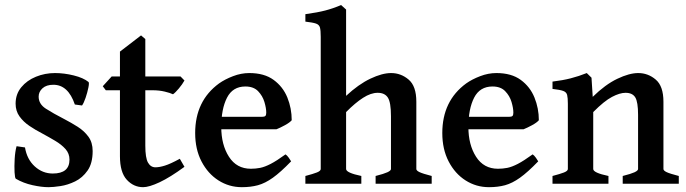

<svg xmlns="http://www.w3.org/2000/svg" viewBox="-20 -736 2749 769"><path d="M351.1 -130.9Q351.1 -82 330.8 -53Q310.5 -23.9 281 -9.5Q251.5 4.9 222.2 9.3Q192.9 13.7 174.3 13.7Q146.5 13.7 110.1 5.6Q73.7 -2.4 43.5 -20Q39.6 -22.5 38.3 -46.1Q37.1 -69.8 38.8 -99.6Q40.5 -129.4 46.4 -150.4L80.1 -145.5Q87.9 -98.1 119.1 -69.6Q150.4 -41 191.4 -41Q258.3 -41 258.3 -96.7Q258.3 -121.1 242.2 -139.2Q226.1 -157.2 200.9 -172.1Q175.8 -187 147.9 -202.1Q122.1 -215.3 97.9 -231.7Q73.7 -248 58.1 -269.8Q42.5 -291.5 42.5 -320.8Q42.5 -358.9 65.2 -386.5Q87.9 -414.1 124 -428.7Q160.2 -443.4 200.2 -443.4Q237.3 -443.4 275.6 -433.8Q314 -424.3 334.5 -407.7Q337.9 -404.8 334 -385.3Q330.1 -365.7 322.8 -344.2Q315.4 -322.8 308.6 -313.5L279.8 -317.4Q252.9 -396.5 193.8 -396.5Q165.5 -396.5 150.1 -382.3Q134.8 -368.2 134.8 -349.1Q134.8 -319.3 163.6 -300.8Q192.4 -282.2 238.8 -258.3Q265.1 -244.6 291 -228.3Q316.9 -211.9 334 -188.7Q351.1 -165.5 351.1 -130.9Z M718.8 -67.9Q661.6 -25.9 619.4 -6.1Q577.1 13.7 553.2 13.7Q515.1 13.7 487.8 -16.1Q460.4 -45.9 460.4 -110.4V-374.5H403.8L391.6 -390.6L427.2 -429.7H460.4V-529.3L544.9 -594.2L562 -579.6V-429.7H703.1L718.8 -413.6Q710.4 -398.4 696.3 -381.6Q682.1 -364.7 672.9 -358.4Q662.1 -363.8 639.9 -369.1Q617.7 -374.5 590.8 -374.5H562V-152.8Q562 -103.5 572.8 -84.7Q583.5 -65.9 602.5 -65.9Q618.7 -65.9 640.6 -72.8Q662.6 -79.6 700.2 -100.1Z M1148.4 -254.4Q1140.6 -245.1 1121.3 -234.6Q1102.1 -224.1 1087.4 -218.3H814L814.5 -268.1H1028.8Q1039.1 -268.1 1042.7 -271.5Q1046.4 -274.9 1046.4 -284.7Q1046.4 -302.7 1039.1 -327.4Q1031.7 -352.1 1013.7 -370.8Q995.6 -389.6 962.9 -389.6Q912.1 -389.6 889.2 -344.7Q866.2 -299.8 866.2 -227.1Q866.2 -156.2 897 -108.2Q927.7 -60.1 984.9 -60.1Q1003.9 -60.1 1022.2 -63.7Q1040.5 -67.4 1064.2 -79.6Q1087.9 -91.8 1123.5 -117.7Q1129.4 -114.3 1136.7 -104Q1144 -93.8 1146 -89.8Q1104 -46.4 1073 -24.2Q1042 -2 1012.9 5.9Q983.9 13.7 948.7 13.7Q897.5 13.7 855 -13.4Q812.5 -40.5 787.1 -89.4Q761.7 -138.2 761.7 -203.1Q761.7 -332 857.4 -401.9Q880.9 -418.5 913.3 -430.9Q945.8 -443.4 978.5 -443.4Q1038.6 -443.4 1075.9 -416Q1113.3 -388.7 1130.9 -345.5Q1148.4 -302.2 1148.4 -254.4Z M1484.4 0V-31.2Q1517.6 -39.6 1531.7 -46.1Q1545.9 -52.7 1545.9 -59.1V-270.5Q1545.9 -326.2 1533.4 -345.2Q1521 -364.3 1492.7 -364.3Q1465.3 -364.3 1434.1 -344.2Q1402.8 -324.2 1366.2 -287.1V-59.1Q1366.2 -43.9 1427.2 -31.2V0H1203.1V-31.2Q1233.4 -39.1 1249 -45.2Q1264.6 -51.3 1264.6 -59.1V-588.4Q1264.6 -614.3 1261.5 -625.7Q1258.3 -637.2 1245.6 -641.6Q1232.9 -646 1203.1 -649.4V-679.2Q1252.4 -686 1283.2 -694.1Q1314 -702.1 1346.2 -715.8L1366.2 -697.8V-352.1Q1416 -398.4 1463.4 -420.9Q1510.7 -443.4 1546.4 -443.4Q1585.9 -443.4 1616.7 -417.2Q1647.5 -391.1 1647.5 -328.6V-59.1Q1647.5 -52.7 1660.2 -46.6Q1672.9 -40.5 1709 -31.2V0Z M2138.2 -254.4Q2130.4 -245.1 2111.1 -234.6Q2091.8 -224.1 2077.1 -218.3H1803.7L1804.2 -268.1H2018.6Q2028.8 -268.1 2032.5 -271.5Q2036.1 -274.9 2036.1 -284.7Q2036.1 -302.7 2028.8 -327.4Q2021.5 -352.1 2003.4 -370.8Q1985.4 -389.6 1952.6 -389.6Q1901.9 -389.6 1878.9 -344.7Q1856 -299.8 1856 -227.1Q1856 -156.2 1886.7 -108.2Q1917.5 -60.1 1974.6 -60.1Q1993.7 -60.1 2012 -63.7Q2030.3 -67.4 2054 -79.6Q2077.6 -91.8 2113.3 -117.7Q2119.1 -114.3 2126.5 -104Q2133.8 -93.8 2135.7 -89.8Q2093.8 -46.4 2062.7 -24.2Q2031.7 -2 2002.7 5.9Q1973.6 13.7 1938.5 13.7Q1887.2 13.7 1844.7 -13.4Q1802.2 -40.5 1776.9 -89.4Q1751.5 -138.2 1751.5 -203.1Q1751.5 -332 1847.2 -401.9Q1870.6 -418.5 1903.1 -430.9Q1935.5 -443.4 1968.3 -443.4Q2028.3 -443.4 2065.7 -416Q2103 -388.7 2120.6 -345.5Q2138.2 -302.2 2138.2 -254.4Z M2474.1 0V-31.2Q2507.3 -39.6 2521.5 -46.1Q2535.6 -52.7 2535.6 -59.1V-275.9Q2535.6 -327.6 2524.4 -345.9Q2513.2 -364.3 2485.4 -364.3Q2462.4 -364.3 2431.2 -347.9Q2399.9 -331.5 2356 -287.1V-59.1Q2356 -43.9 2417 -31.2V0H2192.9V-31.2Q2223.1 -39.1 2238.8 -45.2Q2254.4 -51.3 2254.4 -59.1V-320.3Q2254.4 -344.2 2251.5 -355.7Q2248.5 -367.2 2235.8 -371.8Q2223.1 -376.5 2192.9 -379.9V-409.2Q2233.9 -414.1 2266.1 -422.4Q2298.3 -430.7 2330.1 -443.4L2349.1 -424.8L2354 -348.1Q2404.3 -397.5 2452.4 -420.4Q2500.5 -443.4 2536.1 -443.4Q2575.7 -443.4 2606.4 -417.2Q2637.2 -391.1 2637.2 -328.6V-59.1Q2637.2 -52.7 2649.9 -46.6Q2662.6 -40.5 2698.7 -31.2V0Z"/></svg>

Font: Namdhinggo SemiBold
Style: Regular
Weight: 600
Designer: Victor Gaultney
Foundry: SIL International
Version: Version 3.001